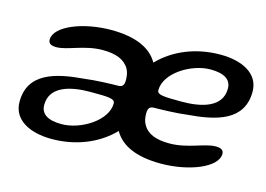

<svg xmlns="http://www.w3.org/2000/svg" viewBox="-77 -669 1132 818"><g transform="rotate(15 489.0 -260.0)"><path d="M328 -508C205 -508 84.5 -460.5 84.5 -400.5C84.5 -382 99 -376.5 120.5 -376.5C168.5 -376.5 234.5 -416 315 -416C373 -416 412.5 -401 432.5 -366C440 -352.5 443 -336.5 443 -317.5C443 -293.5 435 -286 415.5 -286C392.5 -286 313.5 -283.5 271 -277.5C146 -267.5 29 -239.5 29 -111.5C29 -32.5 104 6.5 201.5 6.5C308 6.5 404 -32.5 469.5 -100.5C503 -41 574.5 -12.5 678 -12.5C801 -12.5 921.5 -60 921.5 -120.5C921.5 -138.5 907 -144 885.5 -144C837.5 -144 771.5 -105 691 -105C633 -105 593.5 -119.5 574 -155C566 -168 563 -184.5 563 -203C563 -227 571 -235 590.5 -235C613.5 -235 692.5 -237 735 -243C860 -253 977 -281 977 -409.5C977 -488.5 902 -527 804.5 -527C698 -527 602 -488 536.5 -420C503 -479.5 431.5 -508 328 -508ZM696.5 -290.5C614.5 -290.5 587.5 -292 587.5 -312.5C587.5 -388.5 695.5 -455 780 -455C839.5 -455 872 -435.5 872 -395C872 -311.5 782 -290.5 696.5 -290.5ZM309.5 -230C391.5 -230 418.5 -229 418.5 -208C418.5 -132 310.5 -65.5 226 -65.5C166.5 -65.5 134 -85 134 -126C134 -209 224 -230 309.5 -230Z"/></g></svg>

Font: Gluten
Style: Italic
Weight: 400
Italic angle: -13°
Designer: Tyler Finck
Foundry: Etcetera Type Company
Version: Version 0.920